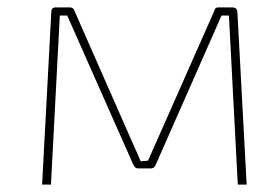

<svg xmlns="http://www.w3.org/2000/svg" viewBox="-20 -500 755 520"><path d="M608 -480Q623 -480 623 -466L648 0H624L600 -458H580L401 -52Q397 -44 389 -44H353Q346 -44 341 -54L162 -458H142L118 0H94L119 -468Q119 -480 132 -480H169Q179 -480 182 -470L332 -129Q352 -85 361 -63L381 -65L561 -472Q562 -480 572 -480Z"/></svg>

Font: Taylor Sans Thin
Style: Regular
Weight: 100
Italic angle: -8°
Designer: Natanael Gama
Version: Version 1.001 September 8, 2015